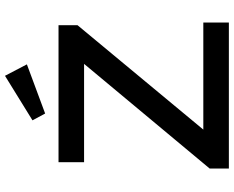

<svg xmlns="http://www.w3.org/2000/svg" viewBox="-106 -854 960 789"><g transform="rotate(-90 374.5 -460.0)"><path d="M76 0V-79L521 -613L546 -595H102V-700H665V-622L221 -87L196 -105H676V0ZM302 -755 274 -807 457 -920 504 -830Z"/></g></svg>

Font: Lexend Exa
Style: Regular
Weight: 400
Designer: Bonnie Shaver-Troup, Thomas Jockin
Foundry: Lexend
Version: Version 1.007